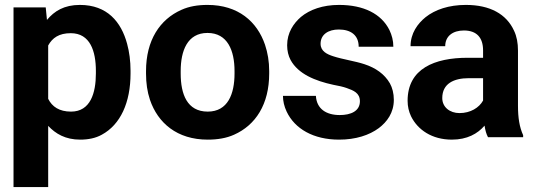

<svg xmlns="http://www.w3.org/2000/svg" viewBox="-20 -558 2174 781"><path d="M35 203H176V-46C206 -14 246 10 306 10C339 10 369 4 394 -10C470 -51 511 -141 511 -259V-270C511 -310 506 -347 497 -380C473 -469 416 -538 305 -538C241 -538 201 -513 171 -477L166 -528H35ZM176 -156V-373C193 -404 220 -423 268 -423C347 -423 370 -349 370 -270V-259C370 -180 348 -104 269 -104C221 -104 192 -124 176 -156Z M574 -259C574 -220 579 -185 590 -152C622 -58 700 10 825 10C865 10 901 4 932 -10C1020 -49 1075 -134 1075 -259V-269C1075 -308 1069 -343 1058 -376C1026 -470 949 -538 824 -538C784 -538 749 -532 718 -518C630 -479 574 -394 574 -269ZM715 -259V-269C715 -351 742 -424 824 -424C906 -424 934 -352 934 -269V-259C934 -176 907 -104 825 -104C741 -104 715 -175 715 -259Z M1131 -168C1131 -147 1136 -125 1146 -104C1179 -34 1255 10 1359 10C1427 10 1482 -8 1521 -37C1554 -62 1582 -99 1582 -152C1582 -178 1576 -201 1566 -219C1544 -257 1508 -282 1462 -297C1426 -309 1372 -317 1336 -329C1311 -337 1284 -349 1284 -380C1284 -418 1316 -438 1358 -438C1408 -438 1439 -414 1439 -368H1580C1580 -393 1574 -415 1564 -436C1531 -502 1459 -538 1359 -538C1293 -538 1240 -519 1204 -489C1174 -463 1148 -425 1148 -374C1148 -351 1153 -331 1162 -314C1193 -257 1262 -229 1336 -213C1358 -209 1376 -205 1390 -200C1418 -190 1444 -180 1444 -146C1444 -106 1407 -90 1362 -90C1307 -90 1268 -115 1265 -168Z M1638 -148C1638 -125 1643 -104 1652 -85C1679 -30 1737 10 1818 10C1880 10 1923 -14 1951 -47C1954 -28 1958 -13 1965 0H2108V-8C2093 -41 2087 -79 2087 -128V-352C2087 -383 2082 -410 2071 -433C2040 -501 1973 -538 1875 -538C1806 -538 1750 -519 1711 -488C1679 -462 1650 -423 1650 -370H1791C1791 -412 1823 -434 1867 -434C1920 -434 1945 -404 1945 -353V-323H1882C1748 -323 1638 -279 1638 -148ZM1779 -159C1779 -218 1826 -240 1887 -240H1945V-149C1929 -120 1894 -98 1849 -98C1810 -98 1779 -122 1779 -159Z"/></svg>

Font: Asimov Pro
Style: Bd
Weight: 700
Designer: Google
Version: Version 2.000980; 2014